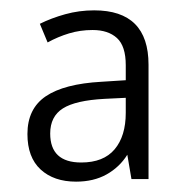

<svg xmlns="http://www.w3.org/2000/svg" viewBox="-20 -742 359 371"><path d="M162 -722Q267 -722 267 -617V-396H234L226 -443Q211 -419 186 -405Q161 -391 127 -391Q84 -391 58.5 -414.5Q33 -438 33 -483Q33 -532 68.5 -556Q104 -580 176 -584L223 -587V-616Q223 -653 206 -668.5Q189 -684 159 -684Q135 -684 113.5 -677.5Q92 -671 72 -660L57 -696Q79 -707 106 -714.5Q133 -722 162 -722ZM182 -551Q126 -548 101.5 -532.5Q77 -517 77 -484Q77 -428 137 -428Q180 -428 201.5 -453.5Q223 -479 223 -524V-553Z"/></svg>

Font: Noto Sans Khmer UI SemiCondensed Light
Style: Regular
Weight: 300
Width: 4
Designer: Danh Hong and the Monotype Design Team
Foundry: Monotype Imaging Inc.
Version: Version 2.002; ttfautohint (v1.8.4.7-5d5b)